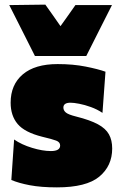

<svg xmlns="http://www.w3.org/2000/svg" viewBox="-20 -794 518 830"><path d="M226 16Q158 16 109.2 6.8Q60.5 -2.5 29 -16L41 -191Q73.5 -168.5 118.8 -154.8Q164 -141 200 -141Q240 -141 240 -165Q240 -179.5 223.2 -186Q206.5 -192.5 162 -203Q86.5 -222 56.2 -258Q26 -294 26 -350Q26 -428 78.5 -472.5Q131 -517 229 -517Q296 -517 350 -506.2Q404 -495.5 436 -484L423 -306Q400 -321.5 373 -331.2Q346 -341 322.2 -345.5Q298.5 -350 285 -350Q254 -350 254 -329Q254 -316.5 264.8 -307.5Q275.5 -298.5 310 -290Q369.5 -275 403.2 -256.8Q437 -238.5 451 -213.2Q465 -188 465 -152Q465 -76.5 409 -30.2Q353 16 226 16ZM131 -552Q102.5 -608.5 75 -663.2Q47.5 -718 20 -772L176 -774Q192.5 -751 208.8 -727.8Q225 -704.5 241.5 -681Q258 -704 274.2 -726.8Q290.5 -749.5 306 -772H464Q436.5 -718 409 -663.2Q381.5 -608.5 353 -552Z"/></svg>

Font: Commissioner Black
Style: Regular
Weight: 900
Designer: Kostas Bartsokas
Foundry: Kostas Bartsokas
Version: Version 1.000; ttfautohint (v1.8.3)